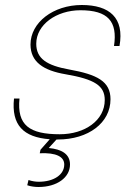

<svg xmlns="http://www.w3.org/2000/svg" viewBox="-20 -544 539 768"><path d="M307 -524C193 -524 102 -454 102 -366C102 -296 154 -262 242 -247C359 -227 399 -201 399 -144C399 -63 320 -7 219 -7C98 -7 47 -43 58 -150H36C25 -44 73 5 179 13L142 55L139 69C205 66 237 83 237 114C237 155 195 183 135 183C123 183 108 181 94 176L89 197C103 202 121 204 134 204C208 204 260 166 260 114C260 73 228 53 175 48L206 14H211C334 14 422 -53 422 -147C422 -219 368 -246 257 -266C168 -282 125 -309 125 -369C125 -445 205 -503 302 -503C411 -503 451 -459 436 -360H458C478 -473 418 -524 307 -524Z"/></svg>

Font: Nacelle Thin
Style: Italic
Weight: 100
Italic angle: -12°
Designer: Sora Sagano
Foundry: Sora Sagano
Version: Version 1.000;FEAKit 1.0